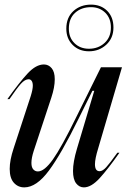

<svg xmlns="http://www.w3.org/2000/svg" viewBox="-20 -799 548 831"><path d="M170 -520Q190 -520 203.5 -504Q217 -488 217 -456Q217 -421 202 -376L126 -146Q116 -115 116 -94Q116 -75 124 -66Q132 -57 144 -57Q172 -57 209 -109Q246 -161 310 -292L417 -508H508L405 -157Q391 -112 391 -88Q391 -58 411 -58Q424 -58 439.5 -75Q455 -92 488 -138H497Q448 -68 411.5 -28Q375 12 343 12Q323 12 309.5 -5.5Q296 -23 296 -59Q296 -98 313 -155L388 -406H380L320 -285Q246 -134 192 -61Q138 12 85 12Q58 12 40 -8Q22 -28 22 -68Q22 -106 39 -157L113 -383Q122 -412 122 -428Q122 -442 117 -449Q112 -456 104 -456Q88 -456 70.5 -436.5Q53 -417 21 -370H12Q64 -443 100 -481.5Q136 -520 170 -520ZM267 -675Q267 -723 297.5 -751Q328 -779 374 -779Q417 -779 444 -752Q471 -725 471 -680Q471 -634 440 -605.5Q409 -577 365 -577Q322 -577 294.5 -604.5Q267 -632 267 -675ZM365 -588Q405 -588 432.5 -613Q460 -638 460 -680Q460 -720 435.5 -744Q411 -768 374 -768Q332 -768 305 -743.5Q278 -719 278 -675Q278 -636 302.5 -612Q327 -588 365 -588Z"/></svg>

Font: Nyght Serif Italic
Style: Regular
Weight: 400
Italic angle: -16°
Designer: Maksym Kobuzan
Version: Version 0.410